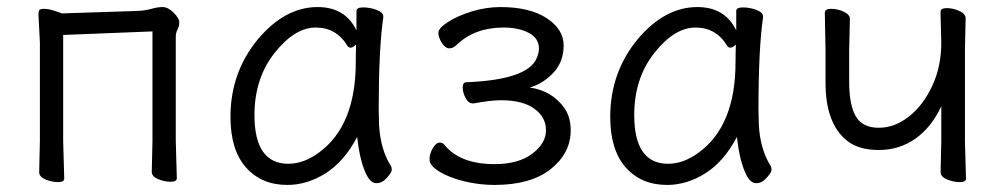

<svg xmlns="http://www.w3.org/2000/svg" viewBox="-20 -506 2846 544"><path d="M410 -19 412 -107V-417L159 -407V-106L162 0Q162 10 144.5 10Q127 10 109 2.5Q91 -5 91 -18L93 -106V-386L89 -465Q89 -473 91 -477Q94 -481 105.5 -481Q117 -481 135.5 -475Q154 -469 155 -468L369 -475Q392 -476 409 -481Q426 -486 441 -486Q456 -486 472 -470Q488 -454 488 -443Q488 -432 483 -422.5Q478 -413 478 -402V-107L481 -1Q481 9 463.5 9Q446 9 428 1.5Q410 -6 410 -19Z M701 -180Q701 -42 797 -42Q841 -42 884 -74Q988 -150 988 -330Q988 -355 989 -380Q980 -371 974 -371Q968 -371 965 -375Q934 -428 874.5 -428Q815 -428 758 -356Q701 -284 701 -180ZM1066 -457Q1053 -368 1053 -195Q1053 -179 1054 -152Q1058 -82 1088 -35Q1090 -31 1090 -24.5Q1090 -18 1076.5 -2.5Q1063 13 1047 13Q1031 13 1020 -8Q1000 -45 992 -118Q955 -48 902.5 -15Q850 18 794 18Q721 18 677 -31.5Q633 -81 633 -175Q633 -300 710 -394Q787 -486 880 -486Q958 -486 990 -420V-475Q990 -485 1009 -485Q1028 -485 1047 -478Q1066 -471 1066 -459Z M1399 -222Q1371 -222 1322 -213H1320Q1307 -213 1299 -228.5Q1291 -244 1291 -258.5Q1291 -273 1302 -273Q1476 -280 1501 -342Q1507 -357 1507 -368Q1507 -398 1478 -413Q1449 -428 1407 -428Q1325 -428 1274 -379Q1264 -369 1253 -369Q1242 -369 1232 -384.5Q1222 -400 1222 -413Q1222 -426 1249 -443.5Q1276 -461 1316.5 -473.5Q1357 -486 1398 -486Q1481 -486 1529 -454.5Q1577 -423 1577 -377Q1577 -331 1548 -300Q1519 -269 1481 -258Q1544 -249 1579 -200Q1597 -174 1597 -137Q1597 -72 1540.5 -27Q1484 18 1381 18Q1337 18 1294.5 7.5Q1252 -3 1224.5 -20Q1197 -37 1197 -54Q1197 -71 1206.5 -86.5Q1216 -102 1225 -102Q1234 -102 1239 -96Q1283 -41 1381 -41Q1449 -41 1488 -70.5Q1527 -100 1527 -137Q1527 -174 1494 -198Q1461 -222 1399 -222Z M1777 -180Q1777 -42 1873 -42Q1917 -42 1960 -74Q2064 -150 2064 -330Q2064 -355 2065 -380Q2056 -371 2050 -371Q2044 -371 2041 -375Q2010 -428 1950.5 -428Q1891 -428 1834 -356Q1777 -284 1777 -180ZM2142 -457Q2129 -368 2129 -195Q2129 -179 2130 -152Q2134 -82 2164 -35Q2166 -31 2166 -24.5Q2166 -18 2152.5 -2.5Q2139 13 2123 13Q2107 13 2096 -8Q2076 -45 2068 -118Q2031 -48 1978.5 -15Q1926 18 1870 18Q1797 18 1753 -31.5Q1709 -81 1709 -175Q1709 -300 1786 -394Q1863 -486 1956 -486Q2034 -486 2066 -420V-475Q2066 -485 2085 -485Q2104 -485 2123 -478Q2142 -471 2142 -459Z M2645 -18 2647 -106V-205Q2619 -145 2573.5 -113Q2528 -81 2470 -81Q2412 -81 2379 -108Q2319 -157 2319 -271V-364L2317 -470Q2317 -481 2335 -481Q2353 -481 2370.5 -473Q2388 -465 2388 -452L2386 -364V-275Q2386 -208 2405 -176Q2424 -144 2469.5 -144Q2515 -144 2555.5 -176Q2596 -208 2621.5 -263Q2647 -318 2647 -385L2645 -463V-473Q2645 -483 2662.5 -483Q2680 -483 2698 -475Q2716 -467 2716 -454L2714 -365V-106L2717 0Q2717 10 2699.5 10Q2682 10 2663.5 2.5Q2645 -5 2645 -18Z"/></svg>

Font: LXGW WenKai
Style: Regular
Weight: 400
Designer: LXGW / Fontworks Inc.
Foundry: LXGW / Fontworks Inc.
Version: Version 1.520; June 14, 2025